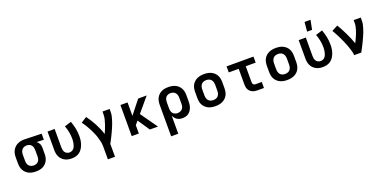

<svg xmlns="http://www.w3.org/2000/svg" viewBox="-11 -1779 6022 3017"><g transform="rotate(-20 3000.0 -271.0)"><path d="M299 8Q269 8 239.5 3Q210 -2 183 -14.5Q156 -27 134 -48Q112 -69 98 -95Q84 -121 78.5 -150.5Q73 -180 73 -210V-310Q73 -339 78 -367Q83 -395 96 -420.5Q109 -446 129 -467Q149 -488 174.5 -501Q200 -514 227.5 -521Q255 -528 284 -528H300L583 -520V-419L464 -423Q477 -413 488 -400.5Q499 -388 506 -373.5Q513 -359 516 -342.5Q519 -326 519 -310V-210Q519 -181 514 -151.5Q509 -122 495.5 -96Q482 -70 461 -49Q440 -28 413.5 -15Q387 -2 358 3Q329 8 299 8ZM299 -93Q321 -93 342 -101.5Q363 -110 376.5 -127Q390 -144 395 -166Q400 -188 400 -210V-310Q400 -331 395.5 -351.5Q391 -372 379 -389.5Q367 -407 348 -416.5Q329 -426 308 -427H293Q271 -427 250.5 -418Q230 -409 216.5 -392Q203 -375 197.5 -353.5Q192 -332 192 -310V-210Q192 -187 197.5 -165Q203 -143 218 -126Q233 -109 254.5 -101Q276 -93 299 -93Z M896 8Q867 8 838.5 2.5Q810 -3 784 -16.5Q758 -30 737.5 -51Q717 -72 704 -98Q691 -124 686 -152.5Q681 -181 681 -210V-520H800V-210Q800 -189 804.5 -167.5Q809 -146 821.5 -128.5Q834 -111 854 -102Q874 -93 896 -93Q916 -93 935 -101.5Q954 -110 967 -126Q980 -142 987.5 -161.5Q995 -181 999.5 -201Q1004 -221 1006 -241.5Q1008 -262 1008 -282Q1008 -339 997 -394.5Q986 -450 966 -503L1078 -538Q1101 -477 1114 -412.5Q1127 -348 1127 -282Q1127 -247 1122 -212.5Q1117 -178 1105.5 -145Q1094 -112 1075 -82Q1056 -52 1028 -31Q1000 -10 965.5 -1Q931 8 896 8Z M1423 215V0Q1423 -43 1414 -84.5Q1405 -126 1392 -166.5Q1379 -207 1361.5 -246Q1344 -285 1324 -323Q1304 -361 1282 -397Q1260 -433 1234 -467L1329 -528Q1359 -488 1385.5 -446Q1412 -404 1435 -359.5Q1458 -315 1478 -269Q1498 -223 1512 -176Q1528 -211 1542.5 -246.5Q1557 -282 1569 -318.5Q1581 -355 1590.5 -392.5Q1600 -430 1600 -468V-520H1719V-468Q1719 -436 1712.5 -405.5Q1706 -375 1696.5 -344.5Q1687 -314 1676 -284.5Q1665 -255 1652.5 -226Q1640 -197 1627 -168.5Q1614 -140 1600 -112Q1586 -84 1571.5 -56Q1557 -28 1542 0V215Z M2203 0 2069 -199 2019 -139V0H1900V-520H2019V-296L2197 -520H2339L2139 -282L2339 0Z M2481 215V-310Q2481 -339 2486 -368.5Q2491 -398 2504.5 -424Q2518 -450 2539 -471Q2560 -492 2586.5 -505Q2613 -518 2642 -523Q2671 -528 2701 -528Q2731 -528 2760.5 -523Q2790 -518 2817 -505.5Q2844 -493 2866 -472Q2888 -451 2902 -425Q2916 -399 2921.5 -369.5Q2927 -340 2927 -310V-210Q2927 -183 2923.5 -156.5Q2920 -130 2911 -105Q2902 -80 2886.5 -58Q2871 -36 2849.5 -20.5Q2828 -5 2802 1.5Q2776 8 2749 8Q2725 8 2702 3Q2679 -2 2659 -15Q2639 -28 2624.5 -46.5Q2610 -65 2600 -86V215ZM2701 -93Q2723 -93 2745 -101Q2767 -109 2782 -126Q2797 -143 2802.5 -165Q2808 -187 2808 -210V-310Q2808 -333 2802.5 -355Q2797 -377 2782 -394Q2767 -411 2745.5 -419Q2724 -427 2701 -427Q2679 -427 2658 -418.5Q2637 -410 2623.5 -393Q2610 -376 2605 -354Q2600 -332 2600 -310V-210Q2600 -188 2605 -166Q2610 -144 2623.5 -127Q2637 -110 2658 -101.5Q2679 -93 2701 -93Z M3300 8Q3270 8 3240.5 3Q3211 -2 3184 -14.5Q3157 -27 3134.5 -47.5Q3112 -68 3098 -94.5Q3084 -121 3078.5 -150.5Q3073 -180 3073 -210V-310Q3073 -340 3078.5 -369.5Q3084 -399 3098 -425.5Q3112 -452 3134.5 -472.5Q3157 -493 3184 -505.5Q3211 -518 3240.5 -523Q3270 -528 3300 -528Q3330 -528 3359.5 -523Q3389 -518 3416 -505.5Q3443 -493 3465.5 -472.5Q3488 -452 3502 -425.5Q3516 -399 3521.5 -369.5Q3527 -340 3527 -310V-210Q3527 -180 3521.5 -150.5Q3516 -121 3502 -94.5Q3488 -68 3465.5 -47.5Q3443 -27 3416 -14.5Q3389 -2 3359.5 3Q3330 8 3300 8ZM3300 -93Q3323 -93 3345 -100.5Q3367 -108 3381.5 -125.5Q3396 -143 3402 -165Q3408 -187 3408 -210V-310Q3408 -333 3402 -355Q3396 -377 3381.5 -394.5Q3367 -412 3345 -419.5Q3323 -427 3300 -427Q3277 -427 3255 -419.5Q3233 -412 3218.5 -394.5Q3204 -377 3198 -355Q3192 -333 3192 -310V-210Q3192 -187 3198 -165Q3204 -143 3218.5 -125.5Q3233 -108 3255 -100.5Q3277 -93 3300 -93Z M4004 0Q3982 0 3961 -3.5Q3940 -7 3920.5 -15.5Q3901 -24 3885 -38.5Q3869 -53 3859 -72Q3849 -91 3845 -112Q3841 -133 3841 -155V-419H3675V-520H4125V-419H3959V-155Q3959 -145 3961 -135Q3963 -125 3969 -117Q3975 -109 3984.5 -105Q3994 -101 4004 -101H4111V0Z M4500 8Q4470 8 4440.5 3Q4411 -2 4384 -14.5Q4357 -27 4334.5 -47.5Q4312 -68 4298 -94.5Q4284 -121 4278.5 -150.5Q4273 -180 4273 -210V-310Q4273 -340 4278.5 -369.5Q4284 -399 4298 -425.5Q4312 -452 4334.5 -472.5Q4357 -493 4384 -505.5Q4411 -518 4440.5 -523Q4470 -528 4500 -528Q4530 -528 4559.5 -523Q4589 -518 4616 -505.5Q4643 -493 4665.5 -472.5Q4688 -452 4702 -425.5Q4716 -399 4721.5 -369.5Q4727 -340 4727 -310V-210Q4727 -180 4721.5 -150.5Q4716 -121 4702 -94.5Q4688 -68 4665.5 -47.5Q4643 -27 4616 -14.5Q4589 -2 4559.5 3Q4530 8 4500 8ZM4500 -93Q4523 -93 4545 -100.5Q4567 -108 4581.5 -125.5Q4596 -143 4602 -165Q4608 -187 4608 -210V-310Q4608 -333 4602 -355Q4596 -377 4581.5 -394.5Q4567 -412 4545 -419.5Q4523 -427 4500 -427Q4477 -427 4455 -419.5Q4433 -412 4418.5 -394.5Q4404 -377 4398 -355Q4392 -333 4392 -310V-210Q4392 -187 4398 -165Q4404 -143 4418.5 -125.5Q4433 -108 4455 -100.5Q4477 -93 4500 -93Z M5096 8Q5067 8 5038.5 2.5Q5010 -3 4984 -16.5Q4958 -30 4937.5 -51Q4917 -72 4904 -98Q4891 -124 4886 -152.5Q4881 -181 4881 -210V-520H5000V-210Q5000 -189 5004.5 -167.5Q5009 -146 5021.5 -128.5Q5034 -111 5054 -102Q5074 -93 5096 -93Q5116 -93 5135 -101.5Q5154 -110 5167 -126Q5180 -142 5187.5 -161.5Q5195 -181 5199.5 -201Q5204 -221 5206 -241.5Q5208 -262 5208 -282Q5208 -339 5197 -394.5Q5186 -450 5166 -503L5278 -538Q5301 -477 5314 -412.5Q5327 -348 5327 -282Q5327 -247 5322 -212.5Q5317 -178 5305.5 -145Q5294 -112 5275 -82Q5256 -52 5228 -31Q5200 -10 5165.5 -1Q5131 8 5096 8ZM5051 -600 5065 -757H5165L5134 -600Z M5619 0Q5619 -26 5612.5 -51Q5606 -76 5598.5 -100.5Q5591 -125 5582.5 -149.5Q5574 -174 5564.5 -198Q5555 -222 5544.5 -245.5Q5534 -269 5523.5 -292.5Q5513 -316 5501.5 -339Q5490 -362 5478.5 -385Q5467 -408 5454 -430.5Q5441 -453 5428 -475L5529 -528Q5555 -486 5578 -442Q5601 -398 5622.5 -353Q5644 -308 5663.5 -262.5Q5683 -217 5699 -170Q5711 -193 5722.5 -217Q5734 -241 5744.5 -265.5Q5755 -290 5764.5 -314.5Q5774 -339 5781.5 -364.5Q5789 -390 5794.5 -416Q5800 -442 5800 -468V-520H5919V-468Q5919 -436 5912 -405Q5905 -374 5896 -344Q5887 -314 5875.5 -284.5Q5864 -255 5851 -226Q5838 -197 5824.5 -168.5Q5811 -140 5797 -111.5Q5783 -83 5768 -55.5Q5753 -28 5738 0Z"/></g></svg>

Font: Iosevka Fixed Extended
Style: Bold
Weight: 700
Width: 7
Monospace: yes
Designer: Belleve Invis
Foundry: Belleve Invis
Version: Version 24.1.1; ttfautohint (v1.8.4)